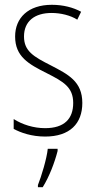

<svg xmlns="http://www.w3.org/2000/svg" viewBox="-20 -559 401 800"><path d="M323 -130C323 -220 264 -249 191 -287C120 -323 80 -346 80 -407C80 -471 125 -505 195 -505C233 -505 274 -495 302 -477L318 -510C285 -528 243 -539 196 -539C97 -539 43 -484 43 -407C43 -323 99 -292 175 -254C244 -219 285 -196 285 -130C285 -64 248 -25 168 -25C120 -25 73 -40 37 -63V-22C66 -6 112 10 168 10C271 10 323 -44 323 -130ZM220 70V61H179C175 102 152 177 138 212V221H158C186 176 208 117 220 70Z"/></svg>

Font: Noto Sans Myanmar UI Condensed ExtraLight
Style: Regular
Weight: 200
Width: 3
Designer: Monotype Design Team
Foundry: Monotype Imaging Inc.
Version: Version 2.103